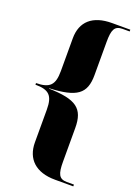

<svg xmlns="http://www.w3.org/2000/svg" viewBox="-165 -827 729 1018"><g transform="rotate(20 199.5 -318.0)"><path d="M283 124H386V114H346C301 114 290 88 290 20V-170C290 -281 241 -315 88 -319V-321C241 -328 290 -362 290 -469V-656C290 -724 301 -750 346 -750H386V-760H283C174 -760 115 -707 115 -613V-428C115 -349 90 -324 13 -323V-314C90 -314 115 -289 115 -210V-26C115 68 174 124 283 124Z"/></g></svg>

Font: Noto Serif Display Condensed Black
Style: Regular
Weight: 900
Width: 3
Designer: Monotype Design Team
Foundry: Monotype Imaging Inc.
Version: Version 2.009